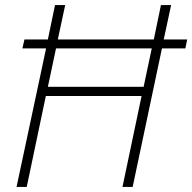

<svg xmlns="http://www.w3.org/2000/svg" viewBox="-20 -734 755 754"><path d="M45 0 161 -544H68L76 -579H168L196 -714H236L207 -579H584L612 -714H652L623 -579H715L708 -544H616L501 0H461L536 -357H160L85 0ZM168 -393H544L576 -544H200Z"/></svg>

Font: Noto Sans Disp ExtLt
Style: Italic
Weight: 200
Italic angle: -12°
Designer: Monotype Design Team
Foundry: Monotype Imaging Inc.
Version: Version 2.000;GOOG;noto-source:20170915:90ef993387c0